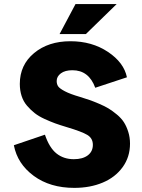

<svg xmlns="http://www.w3.org/2000/svg" viewBox="-20 -913 696 941"><path d="M325.2 -710.9Q430.7 -710.9 509 -658.7Q587.4 -606.4 602.1 -534.2L446.8 -482.9Q415.5 -568.8 335 -568.8Q298.8 -568.8 278.3 -553.5Q257.8 -538.1 257.8 -516.1Q257.8 -500.5 265.1 -489.7Q272.5 -479 298.1 -465.6Q323.7 -452.1 372.1 -438Q400.4 -429.2 418.9 -422.9Q437.5 -416.5 465.6 -404.5Q493.7 -392.6 512.5 -381.1Q531.2 -369.6 553 -351.6Q574.7 -333.5 587.4 -313.7Q600.1 -293.9 608.6 -266.8Q617.2 -239.7 617.2 -209Q617.2 -143.6 581.1 -93.8Q544.9 -43.9 483.4 -18.1Q421.9 7.8 344.2 7.8Q225.6 7.8 145.5 -51Q65.4 -109.9 47.9 -201.2L200.2 -252.9Q221.7 -189 256.8 -160.9Q292 -132.8 341.8 -132.8Q385.3 -132.8 410.2 -151.6Q435.1 -170.4 435.1 -203.1Q435.1 -235.4 408 -251.7Q380.9 -268.1 307.1 -290Q274.4 -299.8 250.7 -308.3Q227.1 -316.9 198.2 -330.1Q169.4 -343.3 149.7 -358.9Q129.9 -374.5 112.3 -395Q94.7 -415.5 85.9 -442.6Q77.1 -469.7 77.1 -502Q77.1 -594.7 147 -652.8Q216.8 -710.9 325.2 -710.9ZM350.1 -893.1H551.8L400.9 -746.1H272Z"/></svg>

Font: LT Superior Black
Style: Regular
Weight: 900
Designer: Daniel Lyons
Foundry: LyonsType
Version: Version 2.005